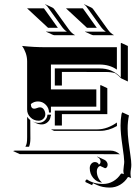

<svg xmlns="http://www.w3.org/2000/svg" viewBox="-20 -682 626 867"><path d="M39.1 0 46.9 -2H478.5Q491 -2 502.2 2.7Q513.4 7.3 521.5 15.6L517.8 14.6Q513.4 13.9 508.5 14.2L69.1 13.9ZM79.6 -474.6Q132.1 -468.8 187.5 -468.8H507.8V-367.7Q474.6 -390.6 429.7 -390.6H210V-278.3H415V-200.2H210V-173.8H201.2Q201.2 -194.3 186.5 -209.1Q171.9 -223.9 151.4 -223.9Q133.3 -223.9 119.4 -212.2Q119.4 -191.4 134.5 -191.2Q139.6 -191.2 147.3 -194.2Q155 -197.3 160.2 -197.3Q171.6 -197.3 178.1 -187.3Q184.6 -177.2 184.6 -166.3Q184.6 -154.1 175.7 -145.5Q166.7 -137 154.3 -137Q132.8 -137 117.7 -151.9Q102.5 -166.7 102.5 -187.7V-405.3Q102.5 -424.3 96.1 -442.7Q89.6 -461.2 79.6 -474.6ZM94.7 -19.5Q98.9 -26.9 100.7 -35.8Q102.5 -44.7 102.5 -62.5V-154.8Q108.4 -146 116.7 -139.6L117.2 -55.7Q117.2 -35.2 111.3 -19.5ZM102.1 -644.5H177.5L179.2 -643.3L241.2 -556.6H196.8ZM127.9 -132.8V-133.1Q140.4 -127.2 154.3 -127.2Q170.2 -127.2 181.8 -137.8Q193.4 -148.4 194.3 -164.1H210V-157.5H208.5Q207.5 -141.8 195.8 -131Q184.1 -120.1 168 -120.1Q155 -120.1 142.1 -126.2ZM184.6 -660.6 185.5 -662.4 215.8 -648.2Q222.2 -645.3 225.3 -640.1L290.3 -549.8Q303.5 -531.2 319.1 -523.2H224.4Q222.2 -523.2 216.2 -525.8Q210.2 -528.3 189.2 -538.3L190.2 -540.3Q192.6 -539.1 194.3 -539.1H282Q268.8 -547.6 258.5 -562.7L193.6 -653.1Q190.4 -658 184.6 -660.6ZM210 -97.7H418Q442.6 -97.7 465.9 -106.4Q489.3 -115.2 507.8 -128.9Q507.8 -121.1 508.1 -113Q470.7 -91.1 432.1 -91.1H224.1ZM227.5 -115.2V-182.6H432.6V-295.9L434.6 -297.9L464.6 -283.7V-166.5L259.5 -166.7V-115.2ZM227.5 -295.9V-373H429.7Q458.5 -373 481.7 -363.4Q504.9 -353.8 525.4 -333V-486.3L527.3 -488.3L557.4 -474.4V-314L527.3 -328.1Q513.9 -342.5 500 -351.6Q481.9 -356.9 459.7 -356.9L259.5 -357.2V-295.9ZM277.8 -644.5H353.3L355 -643.3L417 -556.6H372.6ZM360.4 -660.6 361.3 -662.4 391.6 -648.2Q397.9 -645.3 401.1 -640.1L466.1 -549.8Q479.2 -531.2 494.9 -523.2H400.1Q396 -523.2 365 -538.3L366 -540.3Q368.4 -539.1 370.1 -539.1H457.8Q444.6 -547.9 434.3 -562.7L369.4 -653.1Q366.2 -658 360.4 -660.6ZM365.2 135.5Q366.9 131.3 372.3 127.9Q401.4 148.7 445.3 148.7Q470 148.7 491 136.6Q512 124.5 525.4 103.5Q525.9 102.5 526.9 102.1Q527.8 101.6 528.6 101.6H529.3Q533.2 101.6 539.1 104.5Q537.1 94.7 537.1 87.9Q537.1 83 539.1 67.4Q541 55.7 541 48.1Q541 31.5 532.7 -24.4Q524.4 -80.3 524.4 -115.2Q524.4 -142.3 528.8 -167.5L532.2 -174.8L562.3 -160.9Q556.4 -132.6 556.4 -101.1Q556.4 -74 560.5 -41.6Q564.7 -9.3 568.8 18.4Q573 46.1 573 62Q573 72 571.2 82Q569.3 92 569.3 101.6Q569.3 112.5 572 122.1Q570.3 120.8 568.1 120.1Q562.7 117.7 559.8 117.4Q557.6 117.4 556.9 118.7Q543.5 139.9 522.1 152.5Q500.7 165 475.6 165Q442.9 165 418.2 153.6L400.9 145.5Q396.5 148.9 396.5 154.3L366.5 140.4ZM385.3 77.1Q385.3 65.7 392.1 57.7Q398.9 49.8 408.7 49.8Q414.1 49.8 419.4 52.6Q424.8 55.4 426 61.3Q429.4 60.3 431.8 56.6Q434.1 53 434.1 47.9Q434.1 40.8 429.8 35Q425.5 29.3 418.5 26.4L420.7 25.4L450.9 39.3Q457.8 42.5 461.9 48.6Q466.1 54.7 466.1 61.8Q466.1 68.4 462.6 73Q459.2 77.6 454.3 77.6L431.9 67.1Q425.3 69.6 421.3 76Q417.2 82.5 417.2 91.3Q417.2 106 423 118.8Q428.7 131.6 438.5 140.4L440.4 142.6Q417 140.6 401.1 121.7Q385.3 102.8 385.3 77.1Z"/></svg>

Font: AgreloyS1
Style: Medium
Weight: 400
Designer: gluk
Foundry: gluk
Version: Version 0.27